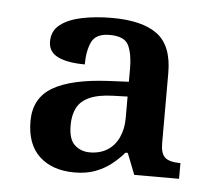

<svg xmlns="http://www.w3.org/2000/svg" viewBox="-36 -757 453 414"><g transform="rotate(5 191.0 -549.5)"><path d="M139 -380Q91 -380 63 -406Q35 -432 35 -482Q35 -532 75 -555.5Q115 -579 196 -583L239 -585V-614Q239 -644 230.5 -663Q222 -682 189 -682Q159 -682 150 -662.5Q141 -643 141 -614Q104 -614 83 -624Q62 -634 62 -657Q62 -680 79.5 -693.5Q97 -707 126.5 -713Q156 -719 191 -719Q257 -719 289.5 -694.5Q322 -670 322 -611V-459Q322 -437 331.5 -428.5Q341 -420 365 -420V-386H268L250 -432H245Q234 -419 219 -407Q204 -395 184.5 -387.5Q165 -380 139 -380ZM168 -426Q190 -426 206 -436Q222 -446 230.5 -464.5Q239 -483 239 -506V-553L208 -552Q176 -551 157 -542.5Q138 -534 130 -518.5Q122 -503 122 -481Q122 -450 135.5 -438Q149 -426 168 -426Z"/></g></svg>

Font: Noto Serif Georgian
Style: Regular
Weight: 400
Designer: Monotype Design Team, Akaki Razmadze
Foundry: Google LLC
Version: Version 2.002